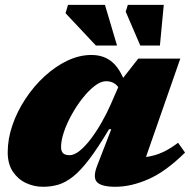

<svg xmlns="http://www.w3.org/2000/svg" viewBox="-20 -736 765 772"><path d="M371.5 -72 427.5 -216.5H418.5Q374 -142 339 -96Q304 -50 273.8 -26Q243.5 -2 214.5 6.5Q185.5 15 153 15Q117 15 84.8 0Q52.5 -15 31.8 -45.8Q11 -76.5 11 -124Q11 -178 30.2 -233.5Q49.5 -289 82.8 -339.2Q116 -389.5 159.2 -429.2Q202.5 -469 250.8 -492Q299 -515 347.5 -515Q400.5 -515 434.8 -483.2Q469 -451.5 489.5 -383.5L471 -354.5Q459.5 -386 444 -397.8Q428.5 -409.5 407 -409.5Q385.5 -409.5 361 -390.8Q336.5 -372 312.5 -341.8Q288.5 -311.5 268.8 -276Q249 -240.5 237.2 -206Q225.5 -171.5 225.5 -145Q225.5 -127.5 233.8 -119.8Q242 -112 260 -112Q278.5 -112 300.8 -130Q323 -148 345.5 -177.8Q368 -207.5 388.2 -243Q408.5 -278.5 424 -313.5L467.5 -413L536 -500.5H705L543.5 -37.5L503.5 -101.5Q543 -101 573.8 -105.8Q604.5 -110.5 633.8 -123.8Q663 -137 696 -162L724 -122.5Q646.5 -46 576.8 -15.5Q507 15 444.5 15Q387.5 15 369.8 -4Q352 -23 371.5 -72ZM450.5 -553H365.5L243.5 -683L253.5 -716.5H402ZM623 -553H544L485.5 -689L494 -716.5H638.5Z"/></svg>

Font: Newsreader 9pt ExtraBold
Style: Italic
Weight: 800
Italic angle: -17°
Designer: Hugues Gentile
Foundry: Production Type
Version: Version 1.003